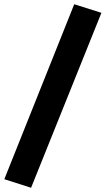

<svg xmlns="http://www.w3.org/2000/svg" viewBox="-26 -762 494 897"><path d="M447.8 -702.1 320.8 -742.2 -5.8 75.2 119.2 115.2Z"/></svg>

Font: DavidDev Light
Style: Regular
Weight: 300
Designer: David.dev
Foundry: David.dev
Version: Version 1.001;FEAKit 1.0